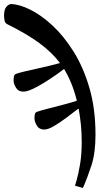

<svg xmlns="http://www.w3.org/2000/svg" viewBox="-38 -707 532 947"><path d="M371 220 332 209Q332 209 340 181.5Q348 154 356.5 105.5Q365 57 365 -6Q365 -53 361 -92.5Q357 -132 350 -170H347Q321 -150 289 -126Q257 -102 228 -85Q199 -68 180 -68Q155 -68 143.5 -88Q132 -108 132 -122Q132 -135 134 -144Q136 -153 146 -156Q163 -162 198 -171Q233 -180 271.5 -190Q310 -200 341 -210Q330 -255 314.5 -293.5Q299 -332 278 -367Q263 -355 236.5 -336.5Q210 -318 179.5 -299Q149 -280 121.5 -267.5Q94 -255 77 -255Q52 -255 40.5 -275Q29 -295 29 -309Q29 -322 31 -331Q33 -340 42 -343Q56 -348 83 -354.5Q110 -361 142.5 -368Q175 -375 205.5 -382.5Q236 -390 258 -396Q218 -449 156 -494.5Q94 -540 1 -586Q-13 -592 -15.5 -605.5Q-18 -619 -18 -630Q-18 -661 -6 -674Q6 -687 17 -687Q57 -686 111 -659.5Q165 -633 221 -581Q277 -529 325 -452.5Q373 -376 403 -273.5Q433 -171 433 -43Q433 48 413 109Q393 170 371 220Z"/></svg>

Font: STIX Two Text SemiBold
Style: Regular
Weight: 600
Designer: Ross Mills, John Hudson & Paul Hanslow, Tiro Typeworks Ltd; with prior portions MicroPress Inc., and Coen Hoffman.
Foundry: Tiro Typeworks Ltd
Version: Version 2.13 b171